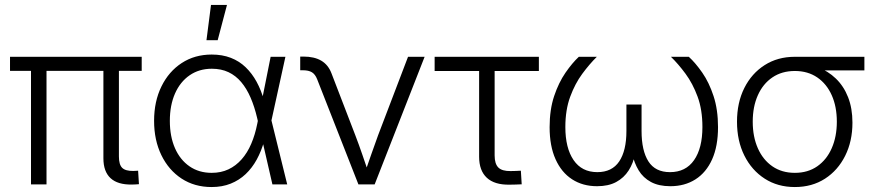

<svg xmlns="http://www.w3.org/2000/svg" viewBox="-20 -755 3579 786"><path d="M520 0.5Q461.9 1.5 432.6 -25.6Q403.3 -52.7 403.3 -106.9V-504.4H466.8V-114.7Q466.8 -81.1 480.2 -67.9Q493.7 -54.7 525.9 -55.2Q532.2 -55.7 536.4 -55.7Q540.5 -55.7 545.4 -56.2L548.8 -1Q542 -0.5 535.2 0Q528.3 0.5 520 0.5ZM106.9 0V-504.4H170.4V0ZM21 -464.8V-522.5H560.1V-464.8Z M846.2 10.7Q776.4 10.7 723.4 -23.9Q670.4 -58.6 640.6 -119.9Q610.8 -181.2 610.8 -260.3Q610.8 -339.8 640.9 -401.1Q670.9 -462.4 724.1 -497.1Q777.3 -531.7 846.7 -531.7Q890.1 -531.7 924.8 -518.3Q959.5 -504.9 985.6 -479.7Q1011.7 -454.6 1030.5 -420.2Q1049.3 -385.7 1061 -343.3H1083L1090.8 -263.7L1155.8 0H1095.2L1032.7 -272Q1022 -317.9 1005.9 -355.2Q989.7 -392.6 967.5 -418.9Q945.3 -445.3 915.5 -459.5Q885.7 -473.6 847.2 -473.6Q795.4 -473.6 756.6 -447Q717.8 -420.4 696.5 -372.3Q675.3 -324.2 675.3 -260.3Q675.3 -196.3 696.3 -148.4Q717.3 -100.6 755.9 -74Q794.4 -47.4 846.7 -47.4Q884.8 -47.4 915.3 -61.8Q945.8 -76.2 969.2 -102.8Q992.7 -129.4 1008.5 -166.5Q1024.4 -203.6 1033.2 -248.5L1087.9 -522.5H1148.4L1090.8 -259.8L1083 -177.7H1061.5Q1049.8 -136.2 1031 -101.8Q1012.2 -67.4 985.6 -42.2Q959 -17.1 924.3 -3.2Q889.6 10.7 846.2 10.7ZM825.2 -590.3 843.8 -734.9H909.2L871.1 -590.3Z M1447.3 0 1278.3 -430.7Q1270.5 -450.7 1257.1 -459Q1243.7 -467.3 1220.7 -467.3H1209V-523.4H1222.2Q1266.6 -523.4 1295.2 -506.6Q1323.7 -489.7 1336.9 -455.1L1434.6 -201.2Q1449.7 -161.6 1463.1 -122.6Q1476.6 -83.5 1489.7 -44.9H1472.7Q1486.3 -83.5 1499.8 -122.8Q1513.2 -162.1 1527.8 -201.2L1650.4 -522.5H1718.3L1513.7 0Z M2065.9 1Q2004.4 2 1972.9 -27.3Q1941.4 -56.6 1941.4 -113.3V-464.4H1759.3V-522.5H2186V-464.4H2004.9V-118.7Q2004.9 -84.5 2020 -69.3Q2035.2 -54.2 2069.8 -54.7Q2080.6 -54.7 2091.3 -55.2Q2102.1 -55.7 2112.3 -56.2L2115.7 -0.5Q2104 0 2091.3 0.5Q2078.6 1 2065.9 1Z M2424.3 7.3Q2365.7 7.3 2322 -21Q2278.3 -49.3 2254.2 -103.3Q2230 -157.2 2230 -234.4Q2230 -306.2 2248.5 -361.6Q2267.1 -417 2294.9 -457.3Q2322.8 -497.6 2349.6 -522.5H2423.3Q2393.1 -492.7 2363.5 -452.6Q2334 -412.6 2314.2 -358.9Q2294.4 -305.2 2294.4 -234.9Q2294.4 -148.9 2328.1 -99.6Q2361.8 -50.3 2425.3 -50.3Q2485.4 -50.3 2514.9 -94.2Q2544.4 -138.2 2544.4 -218.8V-327.1H2606.4V-218.8Q2606.4 -138.2 2634.5 -94.2Q2662.6 -50.3 2722.7 -50.3Q2787.1 -50.3 2821.3 -99.4Q2855.5 -148.4 2855.5 -234.9Q2855.5 -306.2 2835.7 -359.6Q2815.9 -413.1 2786.4 -453.1Q2756.8 -493.2 2726.6 -522.5H2799.8Q2827.1 -497.6 2855 -457.5Q2882.8 -417.5 2901.1 -361.8Q2919.4 -306.2 2919.4 -234.4Q2919.4 -156.7 2895.3 -102.8Q2871.1 -48.8 2827.1 -20.8Q2783.2 7.3 2724.1 7.3Q2676.8 7.3 2644.8 -10Q2612.8 -27.3 2594.5 -57.6Q2576.2 -87.9 2567.9 -126H2580.1Q2572.8 -87.4 2553.5 -57.1Q2534.2 -26.9 2502.4 -9.8Q2470.7 7.3 2424.3 7.3Z M3233.9 10.7Q3163.6 10.7 3110.4 -23.7Q3057.1 -58.1 3027.1 -118.4Q2997.1 -178.7 2997.1 -256.8Q2997.1 -335 3027.1 -394.8Q3057.1 -454.6 3110.4 -488.5Q3163.6 -522.5 3233.9 -522.5H3518.6V-466.8H3315.9L3233.9 -464.4Q3180.7 -464.4 3142.1 -438.2Q3103.5 -412.1 3082.5 -365.2Q3061.5 -318.4 3061.5 -256.8Q3061.5 -195.3 3082.5 -147.9Q3103.5 -100.6 3142.1 -74Q3180.7 -47.4 3233.9 -47.4Q3287.1 -47.4 3325.7 -74.2Q3364.3 -101.1 3385 -148.4Q3405.8 -195.8 3405.8 -256.8Q3405.8 -318.4 3385 -365Q3364.3 -411.6 3325.7 -438Q3287.1 -464.4 3233.9 -464.4V-496.6Q3284.2 -496.6 3326.9 -480.5Q3369.6 -464.4 3401.9 -433.3Q3434.1 -402.3 3451.9 -356.9Q3469.7 -311.5 3469.7 -252.9Q3469.7 -176.8 3439.9 -117.2Q3410.2 -57.6 3357.2 -23.4Q3304.2 10.7 3233.9 10.7Z"/></svg>

Font: Inter 28pt Light
Style: Regular
Weight: 300
Designer: Rasmus Andersson
Foundry: rsms
Version: Version 4.001;git-66647c0bb